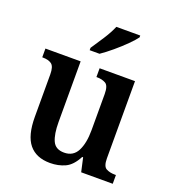

<svg xmlns="http://www.w3.org/2000/svg" viewBox="-140 -873 890 989"><g transform="rotate(20 305.0 -378.0)"><path d="M246 10Q170 10 131 -37.5Q92 -85 92 -187V-419Q92 -462 75 -475Q58 -488 26 -488H23V-536H216V-204Q216 -137 232.5 -101Q249 -65 296 -65Q346 -65 368 -108Q390 -151 390 -222V-420Q390 -466 370.5 -477Q351 -488 323 -488H320V-536H514V-113Q514 -69 533.5 -58.5Q553 -48 581 -48H587V0H414L397 -76H392Q365 -24 328 -7Q291 10 246 10ZM240 -619Q261 -650 287.5 -691Q314 -732 328 -766H459V-756Q447 -739 418.5 -710.5Q390 -682 356 -653.5Q322 -625 294 -606H240Z"/></g></svg>

Font: Noto Serif Tamil SemiCondensed SemiBold
Style: Italic
Weight: 600
Width: 4
Italic angle: -12°
Designer: Indian Type Foundry, Tom Grace, and the Monotype Design Team
Foundry: Monotype Imaging Inc.
Version: Version 2.003; ttfautohint (v1.8.4.7-5d5b)